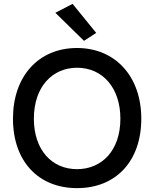

<svg xmlns="http://www.w3.org/2000/svg" viewBox="-20 -960 799 992"><path d="M710 -347C710 -567 574 -712 378 -712C179 -712 47 -566 47 -347C47 -126 179 12 378 12C580 12 710 -128 710 -347ZM378 -610C512 -610 602 -504 602 -347C602 -181 505 -86 378 -86C248 -86 155 -185 155 -347C155 -513 252 -610 378 -610ZM355 -940 266 -894 414 -749 477 -790Z"/></svg>

Font: Mint Spirit No2
Style: Bold
Weight: 700
Designer: HARENDAL Hirwen
Foundry: Arkandis Digital Foundry.
Version: Version 1.004;FFEdit